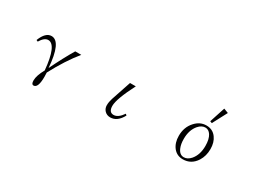

<svg xmlns="http://www.w3.org/2000/svg" viewBox="-58 -1545 3116 2357"><g transform="rotate(30 1500.0 -367.0)"><path d="M195.8 -407.2Q248.5 -542 333 -542Q468.8 -542 495.6 -183.1Q589.4 -377.4 676.8 -523.9H762.7Q628.4 -359.9 503.9 -124Q505.9 -78.6 505.9 -63Q505.9 95.7 441.9 95.7Q411.6 95.7 411.6 40.5Q411.6 -29.3 469.7 -133.3Q438.5 -479.5 321.8 -479.5Q267.1 -479.5 217.8 -397Z M1453.6 -523.9H1535.6Q1405.8 -271.5 1405.8 -173.8Q1405.8 -83 1473.6 -83Q1537.6 -83 1597.7 -171.9L1615.7 -155.8Q1551.3 -36.1 1452.6 -36.1Q1404.3 -36.1 1372.6 -68.8Q1342.8 -100.6 1342.8 -146Q1342.8 -191.4 1359.9 -244.1Z M2527.8 -542Q2618.2 -542 2668.9 -472.2Q2714.8 -409.7 2714.8 -314Q2714.8 -216.3 2668 -142.1Q2600.6 -36.1 2481 -36.1Q2397.9 -36.1 2346.7 -99.1Q2295.9 -163.6 2295.9 -263.2Q2295.9 -385.3 2370.1 -466.8Q2437.5 -542 2527.8 -542ZM2529.8 -513.2Q2477.5 -513.2 2433.6 -462.9Q2367.7 -386.7 2367.7 -260.3Q2367.7 -186.5 2388.7 -137.2Q2418.5 -64 2479.5 -64Q2531.7 -64 2575.7 -113.8Q2641.6 -190.4 2641.6 -316.9Q2641.6 -413.1 2607.4 -466.3Q2577.1 -513.2 2529.8 -513.2ZM2612.8 -830.1 2677.7 -805.2 2568.8 -599.1 2541 -609.9Z"/></g></svg>

Font: I.Ming
Style: Regular
Weight: 400
Designer: Ichiten Fonts Project
Version: Version 5.10 Mar 24, 2018